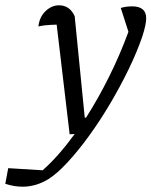

<svg xmlns="http://www.w3.org/2000/svg" viewBox="-119 -507 572 725"><path d="M144 0 95 -414Q66 -413 52 -411.5Q38 -410 26 -407Q30 -443 53 -465Q76 -487 104 -487Q144 -487 163 -446L201 -63H206Q252 -135 293 -217.5Q334 -300 366 -387L337 -477Q357 -483 380 -483Q433 -483 433 -438Q433 -415 419 -371Q399 -312 367 -246Q335 -180 296.5 -115Q258 -50 216.5 7Q175 64 136 106Q97 148 66 168Q18 198 -34 198Q-66 198 -99 187L-88 128L42 136Q102 83 163 -1Z"/></svg>

Font: Piazzolla
Style: Italic
Weight: 400
Italic angle: -11.3°
Designer: Juan Pablo del Peral
Foundry: Huerta Tipografica
Version: Version 1.330